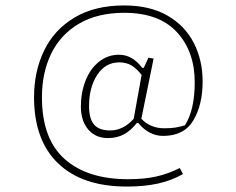

<svg xmlns="http://www.w3.org/2000/svg" viewBox="-20 -626 866 705"><path d="M105 -269Q105 -364 142 -440.5Q179 -517 253.5 -561.5Q328 -606 436 -606Q530 -606 594.5 -569Q659 -532 691.5 -468.5Q724 -405 724 -327Q724 -241 690 -184Q656 -127 579 -127Q527 -127 488 -174H482Q461 -147 435.5 -133Q410 -119 376 -119Q331 -119 304 -150.5Q277 -182 277 -235Q277 -286 294 -329.5Q311 -373 343 -399Q375 -425 417 -425Q466 -425 502 -377H508L525 -414L544 -411L499 -190Q532 -155 583 -155Q607 -155 623.5 -157.5Q640 -160 659 -166Q695 -222 695 -324Q695 -437 629.5 -508Q564 -579 436 -579Q338 -579 270 -539Q202 -499 168 -429Q134 -359 134 -269Q134 -116 217.5 -42Q301 32 450 32Q511 32 554.5 22Q598 12 640 -9L652 13Q610 37 560 48Q510 59 446 59Q282 59 193.5 -26Q105 -111 105 -269ZM471 -190 500 -351Q482 -374 463 -385.5Q444 -397 418 -397Q367 -397 337 -351Q307 -305 307 -237Q307 -190 325.5 -168.5Q344 -147 384 -147Q433 -147 471 -190Z"/></svg>

Font: Athiti ExtraLight
Style: Regular
Weight: 250
Version: Version 1.032